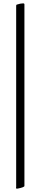

<svg xmlns="http://www.w3.org/2000/svg" viewBox="-20 -735 240 1140"><path d="M125 369Q125 377 84 385H81Q75 385 75 382V380Q75 379 75.5 378Q76 377 76 377V-700L77 -706Q78 -707 79 -707Q80 -707 81 -708Q102 -715 117 -715Q125 -715 125 -709Z"/></svg>

Font: Amiri Quran
Style: Regular
Weight: 400
Designer: Khaled Hosny
Version: Version 0.117